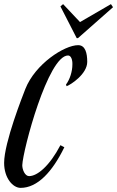

<svg xmlns="http://www.w3.org/2000/svg" viewBox="-40 -901 568 931"><path d="M253 -197C200 -96 141 -47 101 -47C81 -47 68 -78 68 -100C71 -174 193 -632 290 -632C305 -632 312 -610 311 -588C311 -555 299 -516 280 -491L283 -483C303 -490 383 -542 383 -601C383 -643 374 -682 339 -682C272 -682 131 -591 83 -470C71 -439 -20 -210 -20 -111C-20 -38 22 10 60 10C142 10 214 -68 272 -187ZM338 -716 508 -866 498 -881 348 -794 266 -881 253 -870 332 -716Z"/></svg>

Font: Romanesco
Style: Regular
Weight: 400
Designer: Astigmatic (AOETI)
Foundry: Astigmatic (AOETI)
Version: Version 1.000